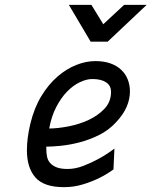

<svg xmlns="http://www.w3.org/2000/svg" viewBox="-20 -762 625 792"><path d="M264 -742H357L406 -662L492 -742H585L424 -590H354ZM259 -65Q291 -65 324.5 -78Q358 -91 387 -107Q420 -125 452 -149L448 -63Q419 -42 386 -26Q357 -12 320.5 -1Q284 10 244 10Q161 10 126 -30Q91 -70 91 -142Q91 -192 105 -251Q121 -317 150.5 -365.5Q180 -414 217 -446Q254 -478 294.5 -494Q335 -510 373 -510Q409 -510 435.5 -500.5Q462 -491 480 -474Q498 -457 507 -434Q516 -411 516 -385Q516 -353 502.5 -321.5Q489 -290 459 -258Q429 -225 388.5 -205Q348 -185 307 -174.5Q266 -164 229.5 -160.5Q193 -157 171 -157V-147Q171 -131 174 -116Q177 -101 186.5 -90Q196 -79 213 -72Q230 -65 259 -65ZM361 -436Q337 -436 309.5 -423Q282 -410 257 -384.5Q232 -359 212 -320.5Q192 -282 183 -232Q217 -232 261.5 -240.5Q306 -249 345 -267Q384 -285 411 -313.5Q438 -342 438 -383Q438 -409 417.5 -422.5Q397 -436 361 -436Z"/></svg>

Font: Panefresco 500wt
Style: Italic
Weight: 700
Foundry: Campivisivi & Chank Co
Version: Version 1.000